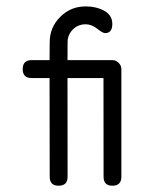

<svg xmlns="http://www.w3.org/2000/svg" viewBox="-20 -591 496 611"><path d="M366.2 -28.6Q366.2 0 337.6 0Q309.6 0 309.6 -28.6L309.3 -342.5H194.8L195.1 -28.6Q195.1 0 166.5 0Q138.2 0 138.2 -28.6L137.7 -342.5H81.1Q52.2 -342.5 52.2 -371.1Q52.2 -399.7 81.1 -399.7H137.7L138.2 -456.8Q138.2 -503.7 171.5 -537.1Q204.8 -570.6 252.4 -570.6Q284.2 -570.6 307.9 -558.8Q337.4 -544.4 337.4 -515.1Q337.4 -485.6 314.5 -485.6Q306.9 -485.6 289.3 -499.6Q271.7 -513.7 252.4 -513.7Q228.5 -513.7 211.8 -497.1Q195.1 -480.5 195.1 -456.8L194.8 -399.7H337.6Q348.9 -399.7 357.5 -391.1Q366.2 -382.6 366.2 -371.1Z"/></svg>

Font: EnergyBar
Style: Regular
Weight: 400
Italic angle: -10°
Version: 1.0 2000-03-28